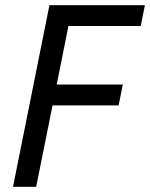

<svg xmlns="http://www.w3.org/2000/svg" viewBox="-20 -718 577 738"><path d="M30 0 170 -698H537L521 -618H243L198 -393H452L436 -313H182L119 0Z"/></svg>

Font: IBM Plex Sans Condensed Text
Style: Italic
Weight: 450
Width: 3
Italic angle: -11°
Designer: Mike Abbink, Paul van der Laan, Pieter van Rosmalen
Foundry: Bold Monday
Version: Version 1.1